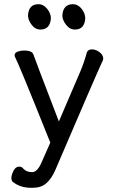

<svg xmlns="http://www.w3.org/2000/svg" viewBox="-20 -727 540 917"><path d="M137.2 169.9Q175.8 169.9 200.9 148.4Q226.1 127 245.1 83Q442.9 -378.9 467.8 -431.2Q473.1 -440.9 473.1 -446.8Q473.1 -464.8 455.1 -478Q437 -491.2 419.9 -491.2Q400.9 -491.2 395 -477.1Q381.8 -428.2 362.8 -383.8L261.2 -147Q149.9 -436 139.2 -467.8Q131.8 -485.8 95.2 -485.8Q79.1 -485.8 64.5 -480.5Q49.8 -475.1 49.8 -462.9L50.8 -457Q69.8 -421.9 220.2 -45.9L180.2 44.9Q159.2 95.2 133.8 95.2Q106.9 95.2 91.8 79.1Q85 68.8 71.8 68.8Q54.2 68.8 44.2 89.4Q34.2 109.9 34.2 124Q34.2 131.8 39.1 140.1Q75.2 169.9 127.9 169.9ZM337.9 -585.9Q383.8 -585.9 387.2 -639.2Q387.2 -663.1 369.6 -685.1Q352.1 -707 329.1 -707Q280.8 -707 277.8 -652.8Q277.8 -631.8 295.4 -608.9Q313 -585.9 337.9 -585.9ZM172.9 -585.9Q219.2 -585.9 223.1 -639.2Q223.1 -663.1 205.1 -685.1Q187 -707 164.1 -707Q116.2 -707 113.8 -652.8Q113.8 -631.8 130.9 -608.9Q147.9 -585.9 172.9 -585.9Z"/></svg>

Font: LXGW WenKai Mono GB Screen
Style: Regular
Weight: 400
Monospace: yes
Designer: LXGW / Fontworks Inc.
Foundry: LXGW / Fontworks Inc.
Version: Version 1.510;January 18,2025